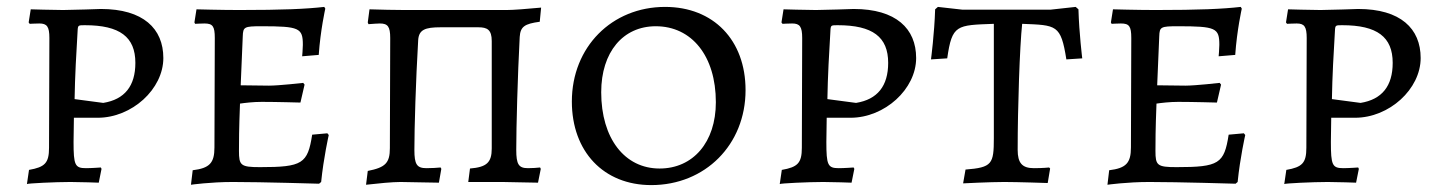

<svg xmlns="http://www.w3.org/2000/svg" viewBox="-20 -527 4160 556"><path d="M58 6C59 4 140 0 184 0C212 0 266 2 266 2L274 -38L272 -42C272 -42 245 -40 229 -40C197 -40 193 -49 193 -116L194 -186H263C362 -186 453 -269 453 -359C453 -444 395 -501 272 -501C272 -501 187 -498 163 -498C131 -498 74 -500 69 -500L63 -462L66 -458C66 -458 83 -459 94 -459C116 -459 123 -450 123 -417L122 -99C122 -55 110 -43 64 -35ZM279 -229 196 -240C197 -304 201 -377 205 -442C206 -454 208 -454 226 -454C327 -454 372 -420 372 -345C372 -278 341 -239 279 -229Z M533 8C533 8 589 0 654 0C738 0 904 5 904 5L910 0C917 -70 932 -136 932 -136L928 -141L884 -137C871 -53 856 -43 733 -43C677 -43 672 -48 672 -90C672 -115 672 -151 675 -227C689 -229 713 -232 738 -232C781 -232 850 -230 850 -230L862 -282L858 -287C858 -287 788 -279 759 -279L677 -280L683 -422C684 -449 687 -451 737 -451C847 -451 857 -446 857 -397C857 -386 855 -364 855 -364L903 -368C908 -440 922 -502 922 -502L919 -507C866 -501 799 -498 672 -498C620 -498 549 -500 549 -500L543 -462L545 -458C545 -458 563 -459 572 -459C596 -459 602 -451 602 -417L601 -100C601 -55 587 -40 538 -34Z M1040 8C1075 4 1116 0 1140 0C1167 0 1219 2 1251 2L1258 -38L1256 -42C1247 -41 1229 -40 1215 -40C1187 -40 1180 -51 1180 -93C1180 -157 1184 -292 1191 -411C1193 -441 1211 -448 1256 -448H1365C1391 -448 1404 -441 1404 -408V-97C1404 -56 1389 -43 1341 -39L1336 0H1435C1460 0 1509 2 1538 2L1546 -38L1544 -42C1536 -41 1521 -40 1509 -40C1482 -40 1475 -51 1475 -93C1475 -160 1479 -307 1485 -420C1487 -450 1499 -458 1543 -464L1547 -505C1505 -501 1466 -498 1447 -498H1152C1125 -498 1080 -499 1050 -500L1045 -462L1047 -457C1061 -458 1073 -459 1080 -459C1103 -459 1110 -450 1110 -417L1109 -98C1109 -55 1096 -42 1045 -32Z M1866 9C2022 9 2139 -108 2139 -266C2139 -411 2046 -507 1906 -507C1752 -507 1636 -391 1636 -233C1636 -88 1728 9 1866 9ZM1890 -39C1789 -39 1721 -126 1721 -260C1721 -376 1784 -451 1879 -451C1983 -451 2053 -365 2053 -231C2053 -115 1987 -39 1890 -39Z M2238 6C2239 4 2320 0 2364 0C2392 0 2446 2 2446 2L2454 -38L2452 -42C2452 -42 2425 -40 2409 -40C2377 -40 2373 -49 2373 -116L2374 -186H2443C2542 -186 2633 -269 2633 -359C2633 -444 2575 -501 2452 -501C2452 -501 2367 -498 2343 -498C2311 -498 2254 -500 2249 -500L2243 -462L2246 -458C2246 -458 2263 -459 2274 -459C2296 -459 2303 -450 2303 -417L2302 -99C2302 -55 2290 -43 2244 -35ZM2459 -229 2376 -240C2377 -304 2381 -377 2385 -442C2386 -454 2388 -454 2406 -454C2507 -454 2552 -420 2552 -345C2552 -278 2521 -239 2459 -229Z M2769 4C2769 4 2846 0 2888 0C2927 0 3014 3 3014 3L3021 -39L3018 -42C3018 -42 3001 -40 2974 -40C2940 -40 2927 -55 2927 -93C2927 -216 2933 -393 2940 -458C3040 -454 3052 -456 3068 -355L3114 -358C3114 -358 3105 -430 3103 -500L3095 -507L3022 -499H2767L2696 -507L2688 -500C2686 -431 2676 -355 2676 -355L2723 -358C2737 -456 2750 -454 2858 -458V-127C2858 -52 2853 -42 2776 -36Z M3187 8C3187 8 3243 0 3308 0C3392 0 3558 5 3558 5L3564 0C3571 -70 3586 -136 3586 -136L3582 -141L3538 -137C3525 -53 3510 -43 3387 -43C3331 -43 3326 -48 3326 -90C3326 -115 3326 -151 3329 -227C3343 -229 3367 -232 3392 -232C3435 -232 3504 -230 3504 -230L3516 -282L3512 -287C3512 -287 3442 -279 3413 -279L3331 -280L3337 -422C3338 -449 3341 -451 3391 -451C3501 -451 3511 -446 3511 -397C3511 -386 3509 -364 3509 -364L3557 -368C3562 -440 3576 -502 3576 -502L3573 -507C3520 -501 3453 -498 3326 -498C3274 -498 3203 -500 3203 -500L3197 -462L3199 -458C3199 -458 3217 -459 3226 -459C3250 -459 3256 -451 3256 -417L3255 -100C3255 -55 3241 -40 3192 -34Z M3699 6C3700 4 3781 0 3825 0C3853 0 3907 2 3907 2L3915 -38L3913 -42C3913 -42 3886 -40 3870 -40C3838 -40 3834 -49 3834 -116L3835 -186H3904C4003 -186 4094 -269 4094 -359C4094 -444 4036 -501 3913 -501C3913 -501 3828 -498 3804 -498C3772 -498 3715 -500 3710 -500L3704 -462L3707 -458C3707 -458 3724 -459 3735 -459C3757 -459 3764 -450 3764 -417L3763 -99C3763 -55 3751 -43 3705 -35ZM3920 -229 3837 -240C3838 -304 3842 -377 3846 -442C3847 -454 3849 -454 3867 -454C3968 -454 4013 -420 4013 -345C4013 -278 3982 -239 3920 -229Z"/></svg>

Font: Alegreya SC
Style: Regular
Weight: 400
Designer: Juan Pablo del Peral
Foundry: Huerta Tipografica
Version: Version 2.007;PS 002.007;hotconv 1.0.88;makeotf.lib2.5.64775